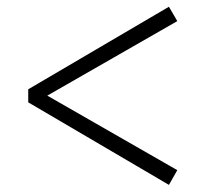

<svg xmlns="http://www.w3.org/2000/svg" viewBox="-20 -631 602 561"><path d="M473.6 -90.8 62.5 -332V-370.1L473.6 -611.3L498 -569.3L118.2 -351.6L498 -133.8Z"/></svg>

Font: Bpmf Zihi Only R
Style: R
Weight: 400
Foundry: But Ko
Version: Version 1.320